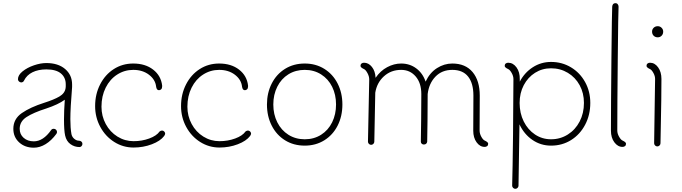

<svg xmlns="http://www.w3.org/2000/svg" viewBox="-20 -910 4295 1209"><path d="M499 -4Q499 4 493.5 10Q488 16 481 16Q449 16 423.5 -2.5Q398 -21 390 -57Q383 -89 383 -158Q383 -212 388 -282Q347 -252 272 -227Q190 -201 147 -173Q104 -145 104 -99Q104 -64 129 -42Q154 -20 193 -20Q252 -20 302 -91Q307 -99 319 -99Q327 -99 333 -93Q339 -87 339 -79Q339 -73 335 -67Q304 -25 267.5 -2.5Q231 20 193 20Q137 20 100.5 -13.5Q64 -47 64 -99Q64 -161 117.5 -198Q171 -235 259 -263Q319 -282 353.5 -302Q388 -322 393 -355L394 -366V-379Q394 -422 363.5 -447.5Q333 -473 272 -473Q221 -473 184.5 -455Q148 -437 131 -402Q129 -397 124 -394Q119 -391 114 -391Q106 -391 99.5 -397Q93 -403 93 -411Q93 -437 122 -460.5Q151 -484 193 -498.5Q235 -513 272 -513Q346 -513 390 -475.5Q434 -438 434 -378V-362Q423 -228 423 -160Q423 -104 430 -65Q434 -47 448 -35.5Q462 -24 477 -24Q486 -24 492.5 -18.5Q499 -13 499 -4Z M579 -242Q579 -317 610.5 -378.5Q642 -440 696.5 -475Q751 -510 819 -510Q895 -510 944.5 -471.5Q994 -433 1001 -371V-366Q1001 -354 995 -348Q989 -342 981 -342Q966 -342 963 -365Q958 -409 918 -439.5Q878 -470 819 -470Q764 -470 718 -440.5Q672 -411 645.5 -358Q619 -305 619 -238Q619 -179 646 -129Q673 -79 719.5 -50Q766 -21 821 -21Q874 -21 920 -38Q966 -55 985 -82Q987 -84 991.5 -86Q996 -88 1000 -88Q1008 -88 1014 -82Q1020 -76 1020 -68Q1020 -64 1014 -54Q990 -22 936 -1.5Q882 19 821 19Q755 19 699.5 -16Q644 -51 611.5 -111Q579 -171 579 -242Z M1120 -242Q1120 -317 1151.5 -378.5Q1183 -440 1237.5 -475Q1292 -510 1360 -510Q1436 -510 1485.5 -471.5Q1535 -433 1542 -371V-366Q1542 -354 1536 -348Q1530 -342 1522 -342Q1507 -342 1504 -365Q1499 -409 1459 -439.5Q1419 -470 1360 -470Q1305 -470 1259 -440.5Q1213 -411 1186.5 -358Q1160 -305 1160 -238Q1160 -179 1187 -129Q1214 -79 1260.5 -50Q1307 -21 1362 -21Q1415 -21 1461 -38Q1507 -55 1526 -82Q1528 -84 1532.5 -86Q1537 -88 1541 -88Q1549 -88 1555 -82Q1561 -76 1561 -68Q1561 -64 1555 -54Q1531 -22 1477 -1.5Q1423 19 1362 19Q1296 19 1240.5 -16Q1185 -51 1152.5 -111Q1120 -171 1120 -242Z M1661 -252Q1661 -325 1691 -384Q1721 -443 1775 -476.5Q1829 -510 1899 -510Q1968 -510 2022 -476.5Q2076 -443 2106 -384Q2136 -325 2136 -252Q2136 -178 2106 -119Q2076 -60 2022 -26.5Q1968 7 1899 7Q1829 7 1775 -26.5Q1721 -60 1691 -119Q1661 -178 1661 -252ZM2096 -252Q2096 -314 2071.5 -363.5Q2047 -413 2002 -441.5Q1957 -470 1899 -470Q1841 -470 1796 -442Q1751 -414 1726 -364Q1701 -314 1701 -252Q1701 -190 1726 -140Q1751 -90 1796 -61.5Q1841 -33 1899 -33Q1957 -33 2002 -61.5Q2047 -90 2071.5 -140Q2096 -190 2096 -252Z M3054 -5Q3054 5 3047.5 10Q3041 15 3032 15Q3002 15 2981 -14Q2960 -43 2960 -87L2961 -308Q2961 -386 2927.5 -428Q2894 -470 2828 -470Q2763 -470 2722 -427.5Q2681 -385 2673 -318Q2673 -262 2672 -150.5Q2671 -39 2670 -18Q2669 -10 2663.5 -5Q2658 0 2649 0Q2641 0 2635.5 -5Q2630 -10 2630 -18Q2631 -53 2632 -161Q2633 -269 2633 -318Q2633 -387 2597.5 -428.5Q2562 -470 2506 -470Q2442 -470 2397.5 -429.5Q2353 -389 2343 -326L2337 -18Q2337 -10 2331 -4Q2325 2 2317 2Q2309 2 2303 -4Q2297 -10 2297 -18L2305 -410Q2305 -429 2294 -449.5Q2283 -470 2272 -475Q2250 -485 2250 -495Q2250 -505 2256.5 -510Q2263 -515 2272 -515Q2301 -515 2322 -488.5Q2343 -462 2345 -420Q2375 -464 2418 -487Q2461 -510 2506 -510Q2560 -510 2601 -479.5Q2642 -449 2660 -396Q2686 -452 2731.5 -481Q2777 -510 2828 -510Q2911 -510 2956 -456Q3001 -402 3001 -308L3000 -88Q3000 -69 3010.5 -49.5Q3021 -30 3032 -25Q3054 -15 3054 -5Z M3697 -262Q3697 -186 3664.5 -124.5Q3632 -63 3576 -28Q3520 7 3450 7Q3385 7 3332.5 -29Q3280 -65 3251 -127Q3247 187 3245 259Q3245 267 3239 273Q3233 279 3225 279Q3217 279 3211 273Q3205 267 3205 259Q3208 160 3210.5 -60Q3213 -280 3213 -412Q3213 -431 3202 -450.5Q3191 -470 3180 -475Q3158 -485 3158 -495Q3158 -505 3164.5 -510Q3171 -515 3180 -515Q3211 -515 3232.5 -485.5Q3254 -456 3253 -410V-396Q3283 -453 3335 -486.5Q3387 -520 3450 -520Q3519 -520 3575.5 -486Q3632 -452 3664.5 -393Q3697 -334 3697 -262ZM3657 -262Q3657 -324 3630 -373.5Q3603 -423 3555.5 -451.5Q3508 -480 3450 -480Q3394 -480 3349 -451.5Q3304 -423 3278 -373.5Q3252 -324 3252 -262Q3252 -197 3278 -145Q3304 -93 3349 -63Q3394 -33 3450 -33Q3508 -33 3555.5 -63Q3603 -93 3630 -145Q3657 -197 3657 -262Z M3867 -88Q3867 -69 3878 -49.5Q3889 -30 3900 -25Q3922 -15 3922 -5Q3922 5 3915.5 10Q3909 15 3900 15Q3870 15 3848.5 -14Q3827 -43 3827 -87Q3827 -239 3830 -539Q3833 -839 3835 -868Q3837 -890 3855 -890Q3865 -890 3870 -883Q3875 -876 3875 -868Q3873 -839 3870 -539.5Q3867 -240 3867 -88Z M4086 -711Q4086 -725 4096 -735Q4106 -745 4122 -745Q4136 -745 4146 -735Q4156 -725 4156 -711Q4156 -695 4146 -685Q4136 -675 4122 -675Q4106 -675 4096 -685Q4086 -695 4086 -711ZM4099 -8 4103 -280 4105 -410Q4106 -429 4095 -449.5Q4084 -470 4073 -475Q4051 -485 4051 -495Q4051 -505 4057.5 -510Q4064 -515 4073 -515Q4103 -515 4124 -486Q4145 -457 4145 -413Q4145 -296 4141 -114L4139 -8Q4139 0 4133 6Q4127 12 4119 12Q4111 12 4105 6Q4099 0 4099 -8Z"/></svg>

Font: Tsukimi Rounded Light
Style: Regular
Weight: 300
Designer: Takashi Funayama
Foundry: Takashi Funayama
Version: Version 1.032; ttfautohint (v1.8.3)